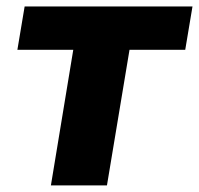

<svg xmlns="http://www.w3.org/2000/svg" viewBox="-20 -562 603 582"><path d="M134.3 0 202.1 -411.1H32.7L54.7 -542.5H563.5L541.5 -411.1H372.6L304.2 0Z"/></svg>

Font: Inter 16pt ExtraBold
Style: Italic
Weight: 800
Italic angle: -9.3988°
Version: Version 4.001;git-66647c0bb